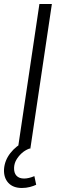

<svg xmlns="http://www.w3.org/2000/svg" viewBox="-29 -739 303 955"><path d="M60 0 167 -719H229L122 0ZM80 196Q36 196 12.5 170.5Q-11 145 -9 103Q-6 59 22.5 22.5Q51 -14 95 -35L117 0Q94 9 78 24Q62 39 52 56.5Q42 74 41 95Q40 121 53 135Q66 149 91 149Q102 149 115 146Q128 143 142 137L151 180Q139 186 120 191Q101 196 80 196Z"/></svg>

Font: Nunitoga
Style: Light Italic
Weight: 300
Italic angle: -9°
Designer: Vernon Adams
Foundry: Vernon Adams
Version: Version 1.0